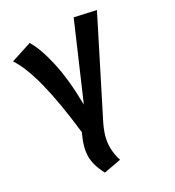

<svg xmlns="http://www.w3.org/2000/svg" viewBox="-183 -650 888 976"><g transform="rotate(-30 261.0 -161.5)"><path d="M224 -133 401 -543 522 -516 273 -23Q251 19 240.5 53Q230 87 230 122Q230 160 243 202L144 220Q111 159 111 107Q111 56 145 -17Q104 -382 22 -503L142 -542Q175 -489 198.5 -385.5Q222 -282 224 -133Z"/></g></svg>

Font: FiraGO Medium
Style: Italic
Weight: 500
Italic angle: -8°
Designer: bBox Type GmbH
Foundry: bBox Type GmbH
Version: Version 1.001